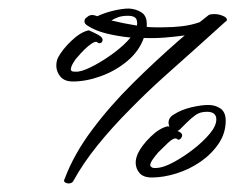

<svg xmlns="http://www.w3.org/2000/svg" viewBox="-20 -398 552 450"><path d="M140 32Q137 32 132.5 29.5Q128 27 132 20Q153 -36 195 -92.5Q237 -149 291 -202.5Q345 -256 399 -303L413 -315Q391 -312 367 -310Q343 -308 317 -309Q306 -278 278.5 -255Q251 -232 216.5 -219.5Q182 -207 151 -207Q131 -207 121.5 -218.5Q112 -230 112 -244Q112 -255 116 -263Q126 -282 147.5 -302.5Q169 -323 188 -327Q211 -317 216.5 -312Q222 -307 220 -302Q219 -298 215 -297Q211 -296 208 -299Q204 -302 195 -296Q186 -290 177.5 -281.5Q169 -273 164 -267Q157 -260 151.5 -250.5Q146 -241 146 -235Q146 -234 147.5 -232Q149 -230 156 -230Q158 -230 160.5 -230Q163 -230 167 -231Q179 -233 201.5 -245Q224 -257 247.5 -274.5Q271 -292 286 -310Q256 -313 229.5 -319.5Q203 -326 185 -338Q178 -342 178 -348Q178 -354 183 -357Q191 -365 202 -362L208 -360Q225 -368 246 -373Q267 -378 282 -378Q299 -377 311.5 -369Q324 -361 324 -342V-335Q333 -334 342.5 -334Q352 -334 362 -334Q385 -334 406.5 -336.5Q428 -339 448 -346L467 -361Q470 -364 474.5 -364.5Q479 -365 483 -365Q492 -365 502 -361Q512 -357 512 -351Q511 -348 508 -347L507 -346L446 -291Q409 -258 366.5 -220Q324 -182 284 -141Q244 -101 209.5 -58.5Q175 -16 152 26Q149 32 140 32ZM301 -338Q302 -344 301 -348Q300 -361 280 -361Q267 -361 258 -358Q249 -355 241 -350Q270 -343 301 -338ZM336 18Q316 18 307 7.5Q298 -3 298 -17Q298 -26 303 -38Q312 -57 333 -77.5Q354 -98 373 -102Q375 -102 377 -101Q375 -107 375 -110Q375 -123 388 -130Q405 -141 428.5 -146.5Q452 -152 468 -152Q485 -152 497 -143.5Q509 -135 509 -115Q509 -86 492.5 -61.5Q476 -37 450 -19Q424 -1 393.5 8.5Q363 18 336 18ZM353 -5Q367 -7 389 -19Q411 -31 433.5 -48.5Q456 -66 471.5 -84.5Q487 -103 487 -118Q487 -136 465 -136Q449 -136 438.5 -128.5Q428 -121 417 -110L402 -95Q400 -93 396 -91Q410 -86 406 -77Q405 -74 401.5 -71.5Q398 -69 394 -73Q387 -76 373 -62.5Q359 -49 351 -41Q344 -33 338 -24.5Q332 -16 332 -10Q332 -9 335.5 -6Q339 -3 353 -5Z"/></svg>

Font: WindSong Medium
Style: Regular
Weight: 500
Designer: Robert E. Leuschke
Foundry: Robert E. Leuschke
Version: Version 1.010; ttfautohint (v1.8.3)